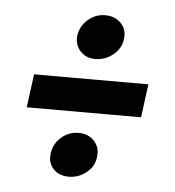

<svg xmlns="http://www.w3.org/2000/svg" viewBox="-40 -547 477 522"><g transform="rotate(5 198.0 -286.0)"><path d="M36 -241 48 -332H360L348 -241ZM166 -63Q139 -63 123.5 -80Q108 -97 112 -122Q115 -148 135.5 -166Q156 -184 183 -184Q210 -184 226 -166Q242 -148 238 -122Q235 -97 214 -80Q193 -63 166 -63ZM210 -388Q184 -388 168.5 -405.5Q153 -423 156 -448Q160 -474 180.5 -491.5Q201 -509 227 -509Q254 -509 270.5 -491.5Q287 -474 283 -448Q280 -423 258.5 -405.5Q237 -388 210 -388Z"/></g></svg>

Font: Alumni Sans ExtraBold
Style: Italic
Weight: 800
Italic angle: -8°
Designer: Robert E. Leuschke
Foundry: Robert E. Leuschke
Version: Version 1.016